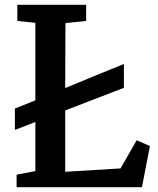

<svg xmlns="http://www.w3.org/2000/svg" viewBox="-20 -778 655 798"><path d="M338 -691 252 -682 251 -412 394 -471 495 -512V-413L251 -319V-64L481 -78L548 -195L603 -171L570 0H49V-52L127 -67V-271L42 -238V-282V-327L127 -361V-683L52 -691V-758H338Z"/></svg>

Font: Martel
Style: Bold
Weight: 700
Designer: Dan Reynolds
Foundry: Dan Reynolds
Version: Version 1.001; ttfautohint (v1.1) -l 5 -r 5 -G 72 -x 0 -D la